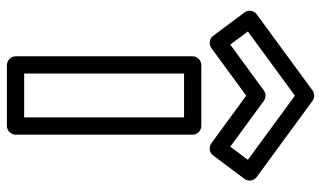

<svg xmlns="http://www.w3.org/2000/svg" viewBox="-207 -698 930 556"><g transform="rotate(90 258.0 -420.0)"><path d="M71.1 -672.8 257 -809 442.9 -672.8 404.8 -621.8 271.8 -719.2C262.8 -725.7 250.2 -725 242.2 -719.2L109.2 -621.8ZM21.2 -698.2C9.9 -689.9 7.9 -673.9 16 -663L84 -572C91.2 -562.4 107.2 -558.4 118.8 -566.8L257 -668L395.2 -566.8C405 -559.7 421.5 -560.6 430 -572L498 -663C506.4 -674.3 503.7 -690.2 492.8 -698.2L271.8 -860.2C263.7 -866.1 251.2 -866.7 242.2 -860.2ZM143 -513V0C143 15.1 157.3 25 168 25H345C360.1 25 370 10.7 370 0V-513C370 -528.1 355.7 -538 345 -538H168C152.9 -538 143 -523.7 143 -513ZM193 -488H320V-25H193Z"/></g></svg>

Font: Hussar Ekologiczny
Style: Regular
Weight: 400
Foundry: Cannot Into Space Fonts
Version: Version 0.97